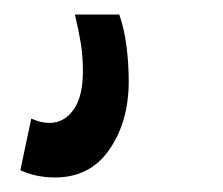

<svg xmlns="http://www.w3.org/2000/svg" viewBox="-20 -24 306 264"><path d="M8 210 23 139Q36 145 48 145Q68 145 81 127Q94 109 94 74Q94 53 91 35Q88 17 83 -4H144Q151 16 154 40Q157 64 157 88Q157 143 130.5 181.5Q104 220 56 220Q29 220 8 210Z"/></svg>

Font: Georama ExtraCondensed SemiBold
Style: Italic
Weight: 600
Width: 2
Italic angle: -9°
Designer: Jean-Baptiste Levee
Foundry: Production Type
Version: Version 1.000